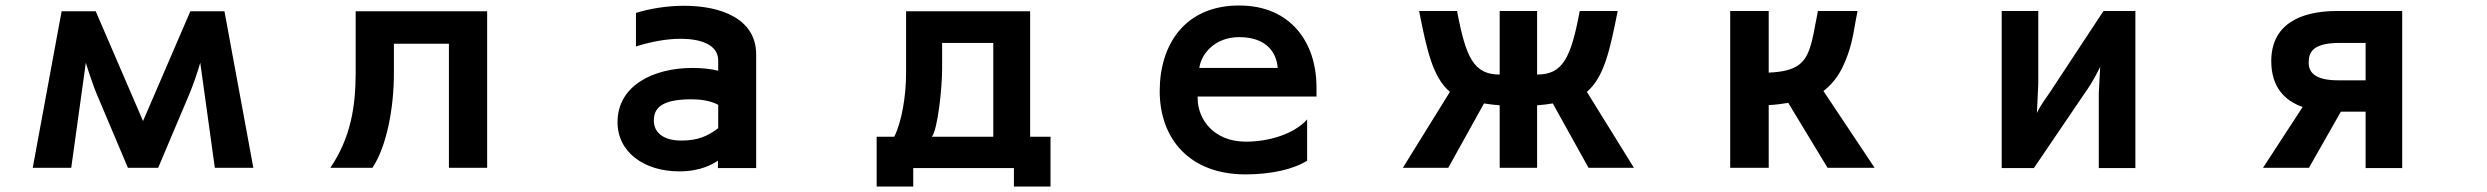

<svg xmlns="http://www.w3.org/2000/svg" viewBox="-20 -558 9040 698"><path d="M708 -330 761 52H901L796 -517H672L500 -118L328 -517H204L99 52H239L292 -330C301 -300 320 -244 330 -220L445 52H555L670 -220C680 -244 697 -291 708 -330Z M1612 52H1751V-517H1273V-295C1273 -173 1256 -59 1181 52H1334C1386 -26 1412 -166 1412 -291V-399H1612Z M2590 26V53H2729V-360C2729 -490 2601 -537 2467 -537C2406 -537 2343 -527 2292 -511V-389C2344 -406 2403 -417 2454 -417C2531 -417 2591 -394 2591 -338V-301C2563 -308 2529 -311 2497 -311C2357 -311 2225 -248 2225 -114C2225 -3 2324 65 2449 65C2529 65 2572 38 2590 26ZM2591 -177V-92C2555 -65 2520 -47 2457 -47C2387 -47 2357 -80 2357 -119C2357 -158 2375 -197 2493 -197C2524 -197 2561 -193 2591 -177Z M3666 120H3799V-61H3725V-517H3274V-295C3274 -207 3258 -115 3231 -61H3167V120H3300V53H3666ZM3591 -402V-61H3368C3389 -89 3405 -236 3405 -308V-402Z M4732 26V-124C4685 -71 4594 -43 4509 -43C4393 -43 4334 -124 4334 -201V-207H4766V-248C4764 -399 4676 -538 4485 -538C4285 -538 4196 -393 4196 -227C4196 -54 4304 76 4508 76C4599 76 4682 58 4732 26ZM4625 -311H4340C4347 -362 4396 -423 4485 -423C4584 -423 4621 -367 4625 -311Z M5625 -182 5755 52H5920L5749 -224C5812 -278 5833 -377 5861 -518H5723C5691 -348 5662 -287 5568 -287V-518H5432V-287C5338 -287 5309 -348 5277 -518H5139C5167 -377 5188 -278 5251 -224L5080 52H5245L5375 -182C5392 -179 5411 -177 5432 -175V52H5568V-175C5589 -177 5608 -179 5625 -182Z M6481 -184 6624 52H6795L6609 -227C6650 -259 6675 -297 6697 -358C6717 -412 6723 -472 6733 -518H6589C6575 -450 6572 -419 6559 -382C6540 -325 6506 -298 6410 -294V-518H6270V52H6410V-176C6434 -177 6457 -180 6481 -184Z M7610 53H7743V-518H7627L7434 -225C7419 -202 7399 -178 7385 -147L7390 -253V-518H7257V53H7374L7575 -243C7583 -255 7602 -288 7615 -315L7610 -219Z M8580 53H8713V-518H8476C8339 -518 8237 -467 8237 -336C8237 -241 8286 -192 8351 -169L8207 52H8374L8490 -152H8580ZM8486 -402H8580V-266H8480C8402 -266 8373 -291 8373 -330C8373 -364 8383 -402 8486 -402Z"/></svg>

Font: LINE Seed JP_OTF Bold
Style: Regular
Weight: 700
Designer: LINE & Fontrix & Fontworks
Version: Version 1.009